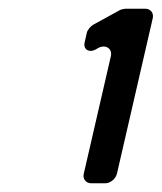

<svg xmlns="http://www.w3.org/2000/svg" viewBox="-20 -687 371 440"><path d="M189 -267H221C233 -267 245 -277 248 -289L330 -645C333 -657 325 -667 313 -667H267C265 -667 256 -665 255 -664L193 -630C188 -627 180 -618 179 -612L174 -590C170 -574 184 -565 200 -574L205 -577C222 -586 238 -576 234 -558L172 -289C169 -277 177 -267 189 -267Z"/></svg>

Font: DIN Rundschrift
Style: MittelKursiv
Weight: 400
Version: Version 1.027